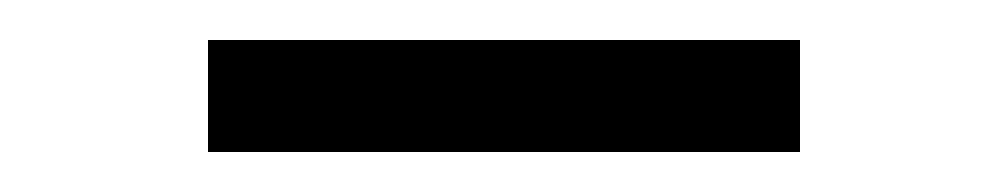

<svg xmlns="http://www.w3.org/2000/svg" viewBox="-20 -306 504 96"><path d="M84 -230H380V-286H84Z"/></svg>

Font: Meta Space Light
Style: Regular
Weight: 300
Designer: Meta Pool / Florian Karsten
Foundry: Meta Pool / Florian Karsten
Version: Version 2.000;Glyphs 3.1.1 (3137)